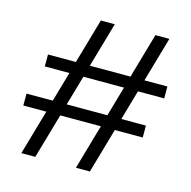

<svg xmlns="http://www.w3.org/2000/svg" viewBox="-103 -802 899 904"><g transform="rotate(15 346.0 -350.0)"><path d="M79 0 142 -219H30V-277H158L200 -423H80V-481H216L279 -700H347L284 -481H482L545 -700H613L550 -481H662V-423H534L492 -277H612V-219H476L413 0H345L408 -219H210L147 0ZM226 -277H424L466 -423H268Z"/></g></svg>

Font: Red Hat Display VF
Style: Regular
Weight: 300
Designer: Pentagram, MCKL
Foundry: Pentagram, MCKL
Version: Version 1.023